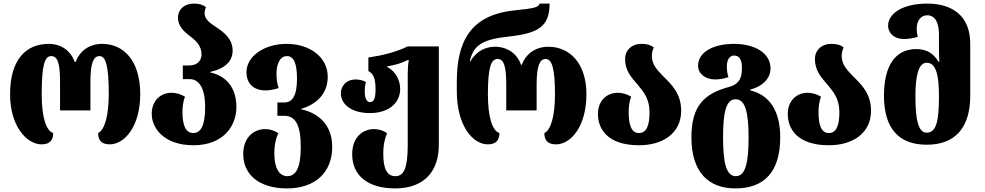

<svg xmlns="http://www.w3.org/2000/svg" viewBox="-20 -794 5481 1068"><path d="M211 9C259 9 276 -16 276 -54C235 -67 212 -146 212 -270C212 -434 229 -482 265 -482C301 -482 314 -440 314 -341V-180H483V-341C483 -440 499 -482 533 -482C567 -482 585 -434 585 -270C585 -151 562 -71 526 -54C526 -18 541 9 590 9C675 9 760 -94 760 -270C760 -458 667 -550 548 -550C479 -550 424 -513 401 -449H396C373 -513 319 -550 251 -550C121 -550 36 -458 36 -270C36 -92 129 9 211 9Z M1056 14C1224 14 1295 -95 1295 -198C1295 -312 1233 -373 1150 -391V-394C1233 -413 1274 -454 1274 -512C1274 -578 1227 -613 1184 -642C1149 -665 1118 -687 1118 -719C1118 -731 1120 -741 1126 -754C1109 -767 1091 -774 1058 -774C1006 -774 970 -742 970 -695C970 -647 1005 -617 1042 -589C1073 -565 1101 -537 1101 -491C1101 -455 1075 -430 1034 -430H997V-354H1034C1083 -354 1121 -312 1121 -198C1121 -98 1098 -54 1055 -54C1015 -54 995 -93 995 -170C995 -201 999 -231 1009 -256C987 -270 959 -278 935 -278C874 -278 824 -235 824 -160C824 -81 893 14 1056 14Z M1577 254C1731 254 1828 167 1828 23C1828 -111 1737 -169 1656 -186V-189C1739 -213 1803 -271 1803 -367C1803 -474 1706 -550 1574 -550C1450 -550 1351 -481 1351 -393C1351 -327 1393 -291 1457 -291C1479 -291 1504 -296 1530 -304C1522 -329 1518 -350 1518 -385C1518 -433 1535 -482 1576 -482C1615 -482 1632 -440 1632 -356C1632 -259 1605 -224 1561 -224H1523V-150H1561C1626 -150 1653 -94 1653 25C1653 139 1626 186 1578 186C1533 186 1506 139 1506 63C1506 8 1515 -24 1528 -53C1508 -67 1482 -76 1456 -76C1393 -76 1333 -31 1333 63C1333 178 1422 254 1577 254Z M2179 254C2326 254 2421 172 2421 12V-536H2248C2185 -505 2110 -486 2029 -474V-399C2055 -385 2069 -362 2069 -297C2069 -248 2060 -226 2038 -226C2018 -226 2009 -252 2009 -283C2009 -302 2010 -322 2016 -338C1997 -348 1975 -352 1960 -352C1900 -352 1876 -309 1876 -276C1876 -214 1934 -165 2038 -165C2143 -165 2206 -222 2206 -299C2206 -345 2182 -398 2134 -421V-425C2177 -432 2216 -443 2248 -460H2254C2250 -437 2248 -413 2248 -383V12C2248 142 2226 186 2179 186C2132 186 2112 142 2112 63C2112 8 2121 -24 2133 -53C2114 -67 2088 -76 2061 -76C1999 -76 1939 -32 1939 64C1939 178 2020 254 2179 254Z M2693 9C2741 9 2758 -16 2758 -54C2717 -67 2694 -146 2694 -270C2694 -418 2711 -466 2748 -466C2783 -466 2796 -424 2796 -325V-180H2965V-325C2965 -424 2981 -466 3015 -466C3049 -466 3067 -418 3067 -270C3067 -151 3045 -71 3008 -54C3008 -18 3023 9 3072 9C3158 9 3242 -94 3242 -270C3242 -442 3149 -534 3030 -534C2962 -534 2906 -497 2883 -434H2878C2856 -497 2801 -534 2733 -534C2684 -534 2630 -512 2597 -453H2593C2614 -546 2667 -575 2812 -591C2973 -609 3037 -645 3037 -774H2982C2974 -753 2956 -748 2840 -736C2594 -710 2521 -560 2521 -338V-286C2521 -92 2612 9 2693 9Z M3535 14C3666 14 3769 -52 3769 -178C3769 -274 3716 -323 3671 -368C3637 -403 3606 -434 3606 -482C3606 -498 3609 -515 3617 -530C3601 -543 3581 -550 3548 -550C3494 -550 3457 -515 3457 -465C3457 -401 3493 -362 3527 -323C3560 -284 3593 -244 3593 -170C3593 -95 3576 -54 3534 -54C3494 -54 3477 -95 3477 -170C3477 -201 3481 -231 3491 -256C3469 -270 3441 -278 3417 -278C3356 -278 3306 -235 3306 -160C3306 -80 3356 14 3535 14Z M4071 254C4231 254 4320 162 4320 -30C4320 -179 4259 -266 4154 -291V-296C4219 -312 4266 -356 4266 -413C4266 -505 4169 -550 4064 -550C3945 -550 3863 -503 3863 -428C3863 -385 3903 -352 3958 -352C3980 -352 4011 -357 4032 -365C4028 -377 4023 -398 4023 -423C4023 -459 4036 -485 4064 -485C4094 -485 4107 -459 4107 -418C4107 -371 4100 -328 4034 -310C3897 -273 3826 -205 3826 -30C3826 162 3919 254 4071 254ZM4073 186C4020 186 4002 113 4002 -30C4002 -170 4019 -242 4072 -242C4125 -242 4144 -170 4144 -30C4144 113 4126 186 4073 186Z M4591 14C4722 14 4825 -52 4825 -178C4825 -274 4772 -323 4727 -368C4693 -403 4662 -434 4662 -482C4662 -498 4665 -515 4673 -530C4657 -543 4637 -550 4604 -550C4550 -550 4513 -515 4513 -465C4513 -401 4549 -362 4583 -323C4616 -284 4649 -244 4649 -170C4649 -95 4632 -54 4590 -54C4550 -54 4533 -95 4533 -170C4533 -201 4537 -231 4547 -256C4525 -270 4497 -278 4473 -278C4412 -278 4362 -235 4362 -160C4362 -80 4412 14 4591 14Z M5135 11C5290 11 5377 -80 5377 -262V-551C5377 -706 5277 -774 5138 -774C5000 -774 4920 -718 4920 -651C4920 -619 4944 -577 5010 -577C5032 -577 5058 -581 5085 -589C5081 -604 5079 -619 5079 -633C5079 -675 5099 -709 5138 -709C5181 -709 5203 -668 5203 -604V-563C5203 -527 5203 -481 5205 -451H5200C5176 -491 5141 -521 5076 -521C4959 -521 4897 -426 4897 -262C4897 -81 4978 11 5135 11ZM5135 -56C5089 -56 5072 -124 5072 -258C5072 -373 5089 -445 5135 -445C5190 -445 5203 -366 5203 -259C5203 -126 5190 -56 5135 -56Z"/></svg>

Font: Noto Serif Georgian Condensed Black
Style: Regular
Weight: 900
Width: 3
Designer: Monotype Design Team, Akaki Razmadze
Foundry: Google LLC
Version: Version 2.003